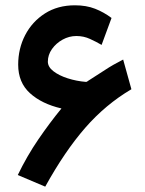

<svg xmlns="http://www.w3.org/2000/svg" viewBox="-20 -677 542 717"><path d="M209.5 -272Q135.7 -289.1 91.8 -329.1Q47.9 -369.1 47.9 -435.5Q47.9 -495.6 74 -545.9Q100.1 -596.2 147.7 -626.7Q195.3 -657.2 259.8 -657.2Q302.2 -657.2 335.2 -644.3Q368.2 -631.3 396.5 -609.9L359.4 -509.3Q339.4 -521 315.9 -531.7Q292.5 -542.5 265.1 -542.5Q238.3 -542.5 213.9 -529.1Q189.5 -515.6 174.1 -493.9Q158.7 -472.2 158.7 -446.8Q158.7 -427.2 179.4 -411.1Q200.2 -395 232.9 -384.5Q265.6 -374 301.3 -371.1Q304.7 -371.1 308.1 -374.5Q343.8 -397 372.6 -416Q401.4 -435.1 439.9 -454.6L470.7 -343.8Q374.5 -287.1 298.1 -199.5Q221.7 -111.8 148.9 20L46.4 -23.4Q80.6 -94.2 123 -156.2Q165.5 -218.3 209.5 -272Z"/></svg>

Font: Vazirmatn RD SemiBold
Style: Regular
Weight: 600
Designer: Saber Rastikerdar
Foundry: Saber Rastikerdar
Version: Version 32.102